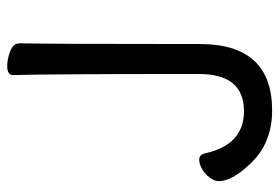

<svg xmlns="http://www.w3.org/2000/svg" viewBox="-141 -610 774 532"><g transform="rotate(-90 246.0 -344.0)"><path d="M206 23Q113 23 56 -40Q10 -89 10 -125Q10 -137 20 -150Q30 -163 43.5 -171Q57 -179 69 -179Q84 -179 87 -163Q111 -55 204 -55Q307 -55 307 -180Q307 -589 304 -695Q304 -711 329 -711Q349 -711 370.5 -702.5Q392 -694 392 -677Q390 -588 390 -177Q390 23 206 23Z"/></g></svg>

Font: LXGW WenKai Medium
Style: Regular
Weight: 500
Designer: LXGW / Fontworks Inc.
Foundry: LXGW / Fontworks Inc.
Version: Version 1.501; October 10, 2024